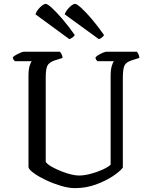

<svg xmlns="http://www.w3.org/2000/svg" viewBox="-20 -971 777 991"><path d="M367 0Q334 0 294 -12Q254 -24 217 -41.5Q180 -59 155 -77Q130 -95 127 -108V-578Q127 -613 133 -631.5Q139 -650 144 -655H57Q54 -658 50.5 -662.5Q47 -667 46 -675Q51 -681 62.5 -687.5Q74 -694 86 -699Q98 -704 103 -704H289Q293 -700 297.5 -692Q302 -684 303 -672L262 -659Q232 -649 224 -630.5Q216 -612 216 -572V-135Q226 -122 247.5 -110Q269 -98 295 -87.5Q321 -77 345.5 -71Q370 -65 387 -65Q415 -65 448.5 -74Q482 -83 510.5 -96Q539 -109 551 -121V-578Q551 -611 557 -630.5Q563 -650 568 -655H483Q480 -658 476.5 -662.5Q473 -667 473 -675Q478 -681 489.5 -688Q501 -695 512.5 -699.5Q524 -704 530 -704H687Q690 -700 694.5 -691.5Q699 -683 699 -672L658 -659Q630 -650 622 -631.5Q614 -613 614 -567V-106Q599 -86 562 -61.5Q525 -37 474.5 -18.5Q424 0 367 0ZM338 -769 163 -897Q169 -916 187 -933.5Q205 -951 216 -951Q225 -951 247.5 -930.5Q270 -910 301.5 -873.5Q333 -837 366 -790Q357 -776 338 -769ZM490 -769 314 -897Q320 -915 338 -933Q356 -951 368 -951Q376 -951 399 -930.5Q422 -910 453 -873.5Q484 -837 517 -790Q514 -784 506 -777.5Q498 -771 490 -769Z"/></svg>

Font: Texturina Light
Style: Regular
Weight: 300
Designer: Guillermo Torres Carreño
Foundry: Omnibus-Type
Version: Version 1.002; ttfautohint (v1.8.3)